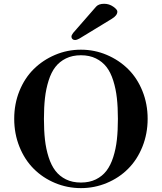

<svg xmlns="http://www.w3.org/2000/svg" viewBox="-20 -972 850 1009"><path d="M355.5 -779.3Q355.5 -787.1 364.3 -798.8L485.4 -937.5Q499 -952.1 527.3 -952.1Q553.7 -952.1 575.2 -937Q596.7 -921.9 596.7 -911.1Q596.7 -890.6 567.4 -873L397.5 -769.5Q383.8 -761.7 374 -761.7Q366.2 -761.7 360.8 -766.6Q355.5 -771.5 355.5 -779.3ZM82 -201.2Q54.7 -269.5 54.7 -347.7Q54.7 -425.8 82 -493.7Q109.4 -561.5 157.2 -608.9Q205.1 -656.2 269.5 -683.6Q334 -710.9 405.3 -710.9Q476.6 -710.9 541 -683.6Q605.5 -656.2 653.3 -608.9Q701.2 -561.5 728.5 -493.7Q755.9 -425.8 755.9 -347.7Q755.9 -269.5 728.5 -201.2Q701.2 -132.8 653.3 -85Q605.5 -37.1 541 -10.3Q476.6 16.6 405.3 16.6Q334 16.6 269.5 -10.3Q205.1 -37.1 157.2 -85Q109.4 -132.8 82 -201.2ZM216.3 -456.5Q210.9 -408.2 210.9 -347.2Q210.9 -286.1 216.3 -237.8Q221.7 -189.5 235.4 -146.5Q249 -103.5 271 -74.7Q293 -45.9 326.7 -29.3Q360.4 -12.7 405.3 -12.7Q450.2 -12.7 483.9 -29.3Q517.6 -45.9 539.6 -74.7Q561.5 -103.5 575.2 -146.5Q588.9 -189.5 594.2 -237.8Q599.6 -286.1 599.6 -347.2Q599.6 -408.2 594.2 -456.5Q588.9 -504.9 575.2 -548.3Q561.5 -591.8 539.6 -620.1Q517.6 -648.4 483.9 -665Q450.2 -681.6 405.3 -681.6Q360.4 -681.6 326.7 -665Q293 -648.4 271 -620.1Q249 -591.8 235.4 -548.3Q221.7 -504.9 216.3 -456.5Z"/></svg>

Font: Monomakh Unicode TT
Style: Medium
Weight: 500
Designer: Alexey Kryukov, Aleksandr Andreev
Version: Version 1.1